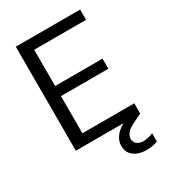

<svg xmlns="http://www.w3.org/2000/svg" viewBox="-215 -808 995 1119"><g transform="rotate(-30 282.5 -248.5)"><path d="M75 0V-700H508V-631H159V-387H478V-319H159V-69H508V0ZM436 203Q406 203 379 193.5Q352 184 335 163Q318 142 318 108Q318 73 344 41Q370 9 434 -20L487 -43L508 0L450 28Q415 45 400.5 63Q386 81 386 100Q386 123 402.5 136Q419 149 446 149Q460 149 477.5 145Q495 141 511 134V190Q475 203 436 203Z"/></g></svg>

Font: DM Sans
Style: Regular
Weight: 400
Designer: Colophon Foundry, Jonny Pinhorn
Foundry: Colophon Foundry
Version: Version 4.004; ttfautohint (v1.8.4.7-5d5b)